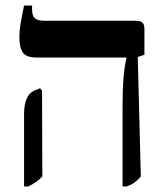

<svg xmlns="http://www.w3.org/2000/svg" viewBox="-20 -667 606 694"><path d="M423 -286Q423 -400 437 -456V-459H112Q76 -459 63 -476.5Q50 -494 50 -532Q50 -555 54 -579.5Q58 -604 67 -647H96V-632Q96 -610 106 -601Q116 -592 142 -592H470Q487 -592 494.5 -585.5Q502 -579 502 -563V-469L478 -461L489 -29Q477 -15 466 -7Q455 1 437 7H423ZM67 -253Q67 -323 103 -339L125 -348L132 -339L133 -29Q112 -7 82 7H67Z"/></svg>

Font: Noto Serif Hebrew SemiBold
Style: Regular
Weight: 600
Designer: Monotype Design Team
Foundry: Monotype Imaging Inc.
Version: Version 1.000